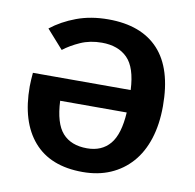

<svg xmlns="http://www.w3.org/2000/svg" viewBox="-70 -649 743 733"><g transform="rotate(10 301.5 -282.5)"><path d="M41 -274Q41 -286 42 -300.5Q43 -315 44 -327H423Q419 -414 383 -450Q347 -486 284 -486Q238 -486 201 -469.5Q164 -453 137 -432L73 -504Q115 -537 170 -557.5Q225 -578 293 -578Q421 -578 488 -505.5Q555 -433 555 -288Q555 -217 537 -161Q519 -105 485 -66.5Q451 -28 403.5 -7.5Q356 13 296 13Q171 13 106 -62Q41 -137 41 -274ZM297 -79Q354 -79 386 -117Q418 -155 423 -240H165Q169 -153 202 -116Q235 -79 297 -79Z"/></g></svg>

Font: Qnwhxotralxmqkhsjrfbfhwcoqn
Style: Regular
Weight: 500
Designer: Carrois Corporate & Edenspiekermann
Foundry: Carrois Corporate GbR & Edenspiekermann AG
Version: Version 2.001